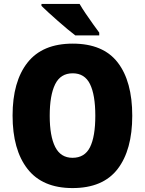

<svg xmlns="http://www.w3.org/2000/svg" viewBox="-20 -947 738 977"><path d="M653 -358Q653 -184 578.5 -87Q504 10 349 10Q196 10 120 -87.5Q44 -185 44 -359Q44 -532 120 -628.5Q196 -725 350 -725Q505 -725 579 -629Q653 -533 653 -358ZM233 -358Q233 -254 261 -199Q289 -144 349 -144Q411 -144 438 -198Q465 -252 465 -358Q465 -464 438 -519Q411 -574 350 -574Q288 -574 260.5 -518Q233 -462 233 -358ZM385 -927Q397 -906 416 -878Q435 -850 454 -823.5Q473 -797 485 -781V-767H363Q347 -779 323.5 -798.5Q300 -818 274.5 -840.5Q249 -863 226.5 -883.5Q204 -904 191 -917V-927Z"/></svg>

Font: Noto Sans Oriya Cond Blk
Style: Regular
Weight: 900
Width: 3
Designer: Amélie Bonet and Sol Matas
Foundry: Google LLC
Version: Version 2.006; ttfautohint (v1.8.4.7-5d5b)